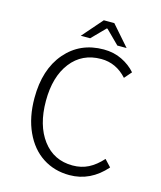

<svg xmlns="http://www.w3.org/2000/svg" viewBox="-122 -908 844 1008"><g transform="rotate(15 300.0 -404.0)"><path d="M220.2 -710 315.9 -819.8H373L469.2 -710H418.9L346.2 -782.2H341.8L271 -710ZM351.1 12.2Q269 12.2 205.6 -29.1Q142.1 -70.3 106 -148.9Q69.8 -227.5 69.8 -332Q69.8 -487.8 148.9 -579.8Q228 -671.9 356 -671.9Q411.1 -671.9 455.6 -650.1Q500 -628.4 529.8 -594.2L496.1 -555.2Q437.5 -620.1 356 -620.1Q252.4 -620.1 192.1 -542.2Q131.8 -464.4 131.8 -333Q131.8 -200.2 191.9 -120.6Q252 -41 354 -41Q401.4 -41 439.5 -60.3Q477.5 -79.6 513.2 -119.1L547.9 -82Q465.3 12.2 351.1 12.2Z"/></g></svg>

Font: Office Code Pro Light
Style: Regular
Weight: 300
Designer: Nathan Rutzky & Paul D. Hunt
Foundry: Adobe Systems Incorporated
Version: Version 1.004;PS 001.004;hotconv 1.0.70;makeotf.lib2.5.58329